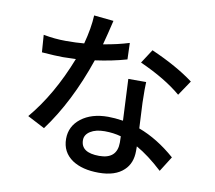

<svg xmlns="http://www.w3.org/2000/svg" viewBox="-89 -901 1177 1049"><g transform="rotate(10 500.0 -376.0)"><path d="M877 -450Q790 -524 647 -588L697 -665Q841 -602 933 -533ZM571 -592Q491 -569 396 -556Q313 -313 187 -143L91 -193Q211 -335 293 -545Q245 -543 222 -543Q182 -543 104 -549L97 -645Q160 -633 222 -633Q278 -633 323 -637Q347 -727 350 -797L459 -786Q441 -709 425 -650Q504 -663 568 -683ZM608 -172Q566 -184 517 -184Q468 -184 438 -165Q408 -146 408 -116Q408 -46 510 -46Q609 -46 609 -138Q609 -159 608 -172ZM693 -488Q691 -459 693 -373Q694 -339 700 -232Q805 -193 903 -107L850 -23Q772 -95 704 -133V-107Q704 -39 662 0Q615 45 523 45Q432 45 376 8Q316 -33 316 -107Q316 -177 373 -221Q430 -265 522 -265Q558 -265 605 -258Q596 -436 594 -488Z"/></g></svg>

Font: Noto Sans S Chinese Medium
Style: Regular
Weight: 500
Designer: Ryoko NISHIZUKA  (kana & ideographs); Paul D. Hunt (Latin, Greek & Cyrillic); Wenlong ZHANG  (bopomofo); Sandoll Communi
Foundry: Adobe Systems Incorporated
Version: Version 1.000;PS 1;hotconv 1.0.78;makeotf.lib2.5.61930